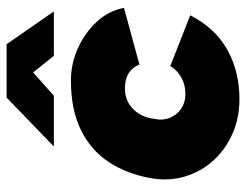

<svg xmlns="http://www.w3.org/2000/svg" viewBox="-104 -648 764 597"><g transform="rotate(-90 278.5 -350.0)"><path d="M268 12Q210 12 161 -9.5Q112 -31 77.5 -69Q43 -107 28 -156.5Q13 -206 22 -261Q35 -336 71.5 -392.5Q108 -449 171.5 -480.5Q235 -512 326 -512Q378 -512 426 -490.5Q474 -469 508.5 -432Q543 -395 552 -347L376 -299Q366 -322 348 -333Q330 -344 302 -344Q274 -344 254 -331.5Q234 -319 222 -299Q210 -279 207 -254Q201 -226 210.5 -203.5Q220 -181 239.5 -168.5Q259 -156 283 -156Q314 -156 337.5 -170Q361 -184 371 -203L529 -141Q489 -63 421.5 -25.5Q354 12 268 12ZM121 -565 273 -712H438V-707L279 -565ZM403 -565 289 -707V-712H439L541 -565Z"/></g></svg>

Font: Figtree Light Black
Style: Italic
Weight: 900
Italic angle: -9.5°
Version: Version 2.000